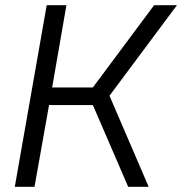

<svg xmlns="http://www.w3.org/2000/svg" viewBox="-20 -720 702 740"><path d="M160 -700H236L181 -383H338L574 -700H662L402 -351L553 0H474L338 -315H169L113 0H37Z"/></svg>

Font: Chakra Petch
Style: Italic
Weight: 400
Italic angle: -10°
Designer: Katatrad Aksorn Co.,Ltd.
Foundry: Cadson Demak Co.,Ltd.
Version: Version 1.000; ttfautohint (v1.6)